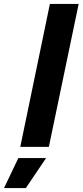

<svg xmlns="http://www.w3.org/2000/svg" viewBox="-96 -749 421 979"><path d="M7.4 0 158.4 -729H305.1L153.1 0ZM-75.6 210.1 -2.4 57H139L35.6 210.1Z"/></svg>

Font: Mona Sans ExtraLight
Style: Italic
Weight: 200
Italic angle: -11.6951°
Designer: Deni Anggara
Foundry: GitHub
Version: Version 2.000